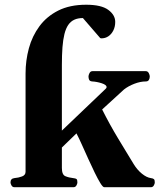

<svg xmlns="http://www.w3.org/2000/svg" viewBox="-20 -783 672 803"><path d="M40.5 0Q32.2 0 28.1 -7.3Q23.9 -14.6 23.9 -20Q23.9 -36.1 40 -38.1Q58.1 -39.6 72.5 -45.2Q86.9 -50.8 86.9 -64.5V-475.6Q86.9 -529.8 100.8 -581.1Q114.7 -632.3 145 -673.3Q175.3 -714.4 223.6 -738.8Q272 -763.2 340.3 -763.2Q403.8 -763.2 432.9 -741.7Q461.9 -720.2 461.9 -691.4Q461.9 -671.4 454.1 -655.8Q446.3 -640.1 433.3 -631.3Q420.4 -622.6 404.3 -622.6Q404.3 -622.6 401.6 -623Q398.9 -623.5 398.9 -624L326.7 -707.5Q305.7 -707.5 290.5 -700.4Q275.4 -693.4 265.4 -678.7Q255.4 -664.1 249.5 -640.6Q243.7 -617.2 241.2 -585Q238.8 -552.7 238.8 -510.3V-236.8L421.4 -411.1Q425.8 -415 425.8 -418.5Q425.8 -428.2 405.3 -434.8Q384.8 -441.4 365.2 -442.4Q355.5 -443.4 352.8 -449.5Q350.1 -455.6 350.1 -463.4Q350.1 -468.8 354.2 -477.1Q358.4 -485.4 366.7 -485.4H589.8Q598.1 -485.4 602.3 -477.1Q606.4 -468.8 606.4 -463.4Q606.4 -454.6 602.5 -448.5Q598.6 -442.4 590.3 -442.4Q566.9 -442.4 541.7 -432.6Q516.6 -422.9 498.5 -408.7L407.2 -325.2Q422.9 -293.9 439.7 -263.4Q456.5 -232.9 473.9 -204.1Q491.2 -175.3 507.8 -148.2Q524.4 -121.1 539.1 -96.7Q553.7 -72.8 573.5 -56.6Q593.3 -40.5 611.3 -38.1Q619.6 -37.1 623.5 -33.9Q627.4 -30.8 627.4 -20Q627.4 -14.6 623.3 -7.3Q619.1 0 610.8 0H416Q410.2 0 399.7 -17.1Q389.2 -34.2 376 -61.3Q362.8 -88.4 348.9 -119.1Q335 -149.9 322.3 -178.2Q309.6 -206.5 299.8 -225.1L238.8 -166V-80.6Q238.8 -52.2 253.4 -46.1Q268.1 -40 286.1 -38.1Q296.4 -37.1 300 -34.2Q303.7 -31.2 303.7 -20Q303.7 -14.6 299.6 -7.3Q295.4 0 287.1 0Z"/></svg>

Font: Gelasio
Style: Bold
Weight: 700
Designer: Eben Sorkin
Foundry: Eben Sorkin
Version: Version 1.008